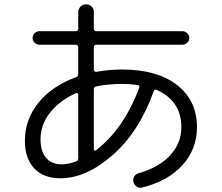

<svg xmlns="http://www.w3.org/2000/svg" viewBox="-20 -823 1040 900"><path d="M336.9 -386.7Q258.8 -351.6 214.4 -294.9Q169.9 -238.3 169.9 -169.9Q169.9 -114.3 195.8 -83.5Q221.7 -52.7 269.5 -52.7Q299.8 -52.7 336.9 -66.4Q346.7 -69.3 346.7 -81.1V-379.9Q346.7 -383.8 343.8 -385.7Q340.8 -387.7 336.9 -386.7ZM552.7 -429.7Q488.3 -429.7 431.6 -418Q419.9 -416 419.9 -404.3V-122.1Q419.9 -118.2 423.3 -117.2Q426.8 -116.2 429.7 -118.2Q561.5 -219.7 632.8 -413.1Q635.7 -422.9 624 -424.8Q586.9 -429.7 552.7 -429.7ZM262.7 12.7Q184.6 12.7 140.6 -33.7Q96.7 -80.1 96.7 -163.1Q96.7 -262.7 160.2 -341.3Q223.6 -419.9 335.9 -460.9Q346.7 -464.8 346.7 -475.6V-601.6Q346.7 -612.3 335 -613.3H165Q152.3 -613.3 142.6 -622.6Q132.8 -631.8 132.8 -645Q132.8 -658.2 142.6 -667.5Q152.3 -676.8 165 -676.8H335Q346.7 -676.8 346.7 -688.5V-766.6Q346.7 -781.2 357.4 -792Q368.2 -802.7 383.3 -802.7Q398.4 -802.7 409.2 -792.5Q419.9 -782.2 419.9 -766.6V-688.5Q419.9 -677.7 430.7 -676.8H835Q847.7 -676.8 857.4 -667.5Q867.2 -658.2 867.2 -645Q867.2 -631.8 857.4 -622.6Q847.7 -613.3 835 -613.3H430.7Q419.9 -613.3 419.9 -601.6V-496.1Q419.9 -492.2 423.8 -488.8Q427.7 -485.4 431.6 -486.3Q491.2 -497.1 552.7 -497.1Q716.8 -497.1 810.1 -424.3Q903.3 -351.6 903.3 -226.6Q903.3 -124 835 -48.8Q766.6 26.4 647.5 55.7Q633.8 59.6 621.6 51.8Q609.4 43.9 605.5 30.3Q601.6 17.6 608.4 5.4Q615.2 -6.8 628.9 -10.7Q723.6 -37.1 776.9 -94.2Q830.1 -151.4 830.1 -226.6Q830.1 -349.6 714.8 -401.4Q704.1 -407.2 700.2 -394.5Q632.8 -206.1 508.8 -96.7Q384.8 12.7 262.7 12.7Z"/></svg>

Font: Rounded-X Mgen+ 1m regular
Style: Regular
Weight: 400
Designer: [Source Han Sans]
Ryoko NISHIZUKA  (kana & ideographs); Paul D. Hunt (Latin, Greek & Cyrillic); Wenlong ZHANG  (bopomofo
Version: Version 1.059.20150602